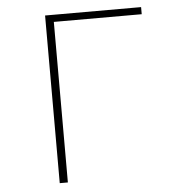

<svg xmlns="http://www.w3.org/2000/svg" viewBox="-49 -707 699 753"><g transform="rotate(-5 300.0 -330.0)"><path d="M156 0V-660H534V-632H188V0Z"/></g></svg>

Font: Source Code Pro ExtraLight
Style: Regular
Weight: 200
Monospace: yes
Designer: Paul D. Hunt, Teo Tuominen
Foundry: Adobe
Version: Version 1.026;hotconv 1.1.0;makeotfexe 2.6.0